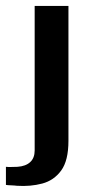

<svg xmlns="http://www.w3.org/2000/svg" viewBox="-80 -515 286 648"><path d="M-23 112Q-29 111 -42.5 110.5Q-56 110 -60 109V48Q-52 49 -40 48.5Q-28 48 -21 48Q7 46 22 32Q37 18 37 -7V-495H151V-40Q151 27 126.5 60.5Q102 94 62.5 104.5Q23 115 -23 112Z"/></svg>

Font: Alumni Sans Thin
Style: Bold
Weight: 700
Version: Version 1.018